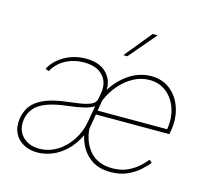

<svg xmlns="http://www.w3.org/2000/svg" viewBox="-111 -908 1144 1051"><g transform="rotate(15 461.0 -383.0)"><path d="M599.4 11.4Q522 11.4 473.4 -32Q424.7 -75.3 409.4 -146Q381.7 -89.8 344.3 -55Q306.8 -20.2 265.6 -4.4Q224.4 11.4 186.1 11.4Q141.3 11.4 106.7 -7.1Q72.1 -25.6 54.9 -61.1Q37.6 -96.6 45.5 -147.7Q51.8 -184.7 73.7 -215.4Q95.5 -246.1 143.6 -267.9Q191.8 -289.8 277 -299.7Q315.3 -304 349.8 -309.7Q384.2 -315.3 407 -326.7Q429.7 -338.1 433.2 -359.4L438.9 -392Q449.6 -454.9 413.4 -493.1Q377.1 -531.2 306.8 -531.2Q249.3 -531.2 202.2 -505.9Q155.2 -480.5 130.7 -434.7L110.8 -443.2Q138.5 -494.3 192.8 -524.1Q247.2 -554 311.1 -554Q386 -554 425.8 -515.6Q465.6 -477.3 464.1 -418Q503.2 -480.5 560.2 -517.2Q617.2 -554 681.8 -554Q745 -554 789.6 -518.6Q834.2 -483.3 853.9 -424.5Q873.6 -365.8 862.2 -295.5L858 -272.7H441.8L427.6 -187.1Q433.6 -111.2 478 -61.3Q522.4 -11.4 603.7 -11.4Q654.1 -11.4 691.1 -29.1Q728 -46.9 752.5 -70Q777 -93 789.8 -109.4L805.4 -96.6Q790.5 -76 762.4 -50.8Q734.4 -25.6 693.5 -7.1Q652.7 11.4 599.4 11.4ZM455.6 -355.8 445.7 -295.5H839.5Q850.1 -360.8 831.9 -414.2Q813.6 -467.7 773.3 -499.5Q733 -531.2 677.6 -531.2Q632.1 -531.2 589.7 -509.1Q547.2 -486.9 512.4 -447.4Q477.6 -408 455.6 -355.8ZM190.3 -11.4Q242.2 -11.4 288.9 -39.2Q335.6 -67.1 368.4 -117Q401.3 -166.9 411.9 -233L426.1 -315.3Q403.8 -300.4 366.7 -292.1Q329.5 -283.7 282.7 -278.4Q208.1 -269.9 163.4 -252.5Q118.6 -235.1 96.6 -208.8Q74.6 -182.5 68.2 -147.7Q58.6 -85.9 94.1 -48.7Q129.6 -11.4 190.3 -11.4ZM502.8 -625 627.8 -778.4H656.2L525.6 -625Z"/></g></svg>

Font: Inter UI Thin
Style: Italic
Weight: 100
Italic angle: -9.39999°
Designer: Rasmus Andersson
Foundry: rsms
Version: 3.2;8d6f07862